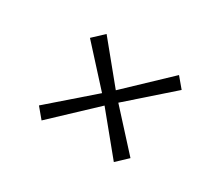

<svg xmlns="http://www.w3.org/2000/svg" viewBox="-90 -754 848 760"><g transform="rotate(30 334.5 -374.0)"><path d="M157.7 -160.2 119.1 -206.5 311 -373.5 160.2 -539.1 209.5 -585.4 352.5 -410.6 539.1 -587.9 577.6 -542 385.7 -373 537.1 -207 487.8 -160.6 344.2 -335.9Z"/></g></svg>

Font: HaufeMerriweatherSansLt
Style: Italic
Weight: 300
Designer: Eben Sorkin ( eben@eyebytes.com )
Foundry: Eben Sorkin
Version: Version 1.56